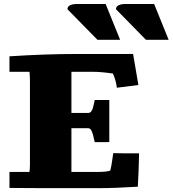

<svg xmlns="http://www.w3.org/2000/svg" viewBox="-20 -950 872 970"><path d="M320.8 -903.3Q320.8 -917 334 -923.3Q347.2 -929.7 366.2 -929.7H513.7L586.9 -749H472.2ZM565.9 -903.3Q565.9 -917 579.1 -923.3Q592.3 -929.7 611.3 -929.7H758.8L832 -749H717.3ZM27.8 -665.5Q208.5 -677.2 361.8 -677.2Q423.3 -677.2 467.5 -677.2Q511.7 -677.2 542.2 -677.2Q572.8 -677.2 592 -677.2Q611.3 -677.2 623 -677.2Q634.8 -677.2 641.1 -677.5Q647.5 -677.7 652.3 -677.7L679.2 -520.5L570.3 -506.8Q567.9 -526.4 563 -544.2Q558.1 -562 550.3 -578.6Q488.8 -587.4 446.8 -587.4H340.8V-379.4H425.3Q434.6 -379.4 440.2 -386.2Q445.8 -393.1 449 -403.1Q452.1 -413.1 454.1 -424.3Q456.1 -435.5 458.5 -444.8H532.2V-232.4Q525.4 -231.9 518.6 -231.9Q511.7 -231.9 504.9 -231.9H458.5Q454.1 -252.9 450.4 -266.6Q446.8 -280.3 442.9 -288.3Q439 -296.4 434.8 -299.3Q430.7 -302.2 425.3 -302.2H340.8V-81.5H477.5Q517.6 -81.5 536.6 -87.9Q540 -97.7 543.7 -119.4Q547.4 -141.1 552.2 -176.3Q583.5 -175.3 614.7 -175.3Q646 -175.3 682.6 -175.3Q681.6 -132.3 680.2 -90.3Q678.7 -48.3 676.3 -6.8Q561 0.5 479 0.5Q418.5 0.5 368.9 0.5Q319.3 0.5 278.1 0.5Q236.8 0.5 202.4 0.5Q168 0.5 137.9 0.2Q107.9 0 81.1 -0.2Q54.2 -0.5 27.8 -0.5V-81.5H128.9Q129.9 -89.8 130.6 -99.1Q131.3 -108.4 131.3 -119.6V-542.5Q131.3 -556.6 130.6 -567.9Q129.9 -579.1 128.9 -587.4H27.8Z"/></svg>

Font: Tienne Black
Style: Regular
Weight: 900
Designer: vernon adams
Foundry: vernon adams
Version: Version 001.001